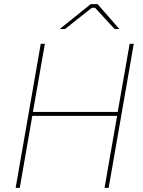

<svg xmlns="http://www.w3.org/2000/svg" viewBox="-20 -913 694 933"><path d="M610 -700 552 -369H140L198 -700H178L56 0H76L137 -350H549L488 0H508L630 -700ZM270 -772H296L426 -875H442L537 -772H560L454 -893H421Z"/></svg>

Font: Fixel Text 20240404 Thin
Style: Italic
Weight: 100
Width: 4
Italic angle: -10°
Designer: AlfaBravo + MacPaw
Foundry: Kyrylo Tkachov, Marchela Mozhyna, Serhii Makarenko, Maria Weinstein, Zakhar Kryvoshyya
Version: Version 1.211;Glyphs 3.2 (3225)